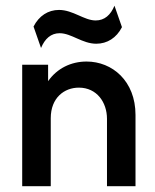

<svg xmlns="http://www.w3.org/2000/svg" viewBox="-20 -639 533 659"><path d="M120.8 -474.3C134 -506.2 154.9 -525 184.7 -525C225 -525 262.5 -488.9 310.4 -488.9C347.9 -488.9 379.9 -509 398.6 -545.8L372.9 -619.4C359.7 -587.5 338.9 -568.8 308.3 -568.8C268.8 -568.8 230.6 -604.9 182.6 -604.9C145.1 -604.9 113.9 -584.7 95.1 -547.9ZM56.2 0H154.2V-233.3C154.2 -303.5 200.7 -338.2 250.7 -338.2C312.5 -338.2 347.2 -287.5 347.2 -231.2V0H445.1V-244.4C445.1 -361.1 365.3 -427.8 277.1 -427.8C223.6 -427.8 175.7 -404.2 145.1 -360.4V-416.7H56.2Z"/></svg>

Font: Afacad Medium
Style: Regular
Weight: 500
Designer: Kristian Moeller
Foundry: Dicotype
Version: Version 1.000